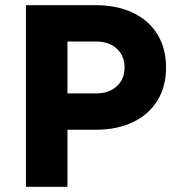

<svg xmlns="http://www.w3.org/2000/svg" viewBox="-20 -720 700 740"><path d="M460 -460Q460 -505 430 -532.5Q400 -560 350 -560H240V-360H350Q400 -360 430 -387.5Q460 -415 460 -460ZM80 -700H350Q431 -700 492 -671Q553 -642 586.5 -588Q620 -534 620 -460Q620 -386 586.5 -332Q553 -278 492 -249Q431 -220 350 -220H240V0H80Z"/></svg>

Font: Goli Bold
Style: Regular
Weight: 700
Designer: jaikishan Patel
Foundry: MagicType
Version: Version 1.000